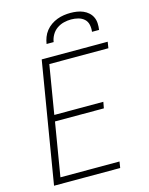

<svg xmlns="http://www.w3.org/2000/svg" viewBox="-138 -1041 876 1127"><g transform="rotate(-15 300.0 -477.5)"><path d="M47 0 169 -735H570L564 -697H205L156 -401H454L447 -363H150L96 -38H455L449 0ZM220 -815Q223 -835 230.5 -855Q238 -875 251.5 -892Q265 -909 283 -921.5Q301 -934 321 -941.5Q341 -949 361.5 -952Q382 -955 402 -955Q422 -955 441.5 -952Q461 -949 478.5 -941.5Q496 -934 510 -921.5Q524 -909 532 -892Q540 -875 541 -855Q542 -835 539 -815H496Q499 -837 494.5 -858Q490 -879 475 -892.5Q460 -906 439 -911.5Q418 -917 396 -917Q374 -917 351.5 -911.5Q329 -906 309.5 -892.5Q290 -879 278 -858Q266 -837 263 -815Z"/></g></svg>

Font: Iosevka SS04 XLt Ex Obl
Style: Regular
Weight: 200
Width: 7
Italic angle: -9°
Monospace: yes
Designer: Belleve Invis
Foundry: Belleve Invis
Version: Version 19.0.0; ttfautohint (v1.8.4)